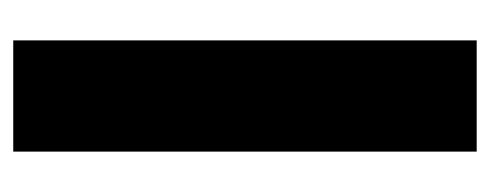

<svg xmlns="http://www.w3.org/2000/svg" viewBox="-245 -355 740 290"><g transform="rotate(90 125.0 -210.0)"><path d="M41 140V-560H209V140Z"/></g></svg>

Font: Tektur SemiCondensed
Style: Bold
Weight: 700
Width: 4
Designer: Adam Jagosz
Foundry: Adam Jagosz
Version: Version 1.005;gftools[0.9.30]